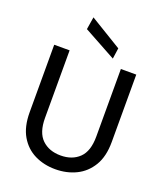

<svg xmlns="http://www.w3.org/2000/svg" viewBox="-168 -1050 1001 1172"><g transform="rotate(20 332.5 -463.5)"><path d="M331 12Q257 12 197 -17.5Q137 -47 101.5 -107.5Q66 -168 66 -262V-700H166V-261Q166 -166 212 -122Q258 -78 333 -78Q408 -78 453.5 -122Q499 -166 499 -261V-700H599V-262Q599 -168 562.5 -107.5Q526 -47 465.5 -17.5Q405 12 331 12ZM431 -743 221 -858 234 -939 441 -813Z"/></g></svg>

Font: DM Sans Medium
Style: Regular
Weight: 500
Designer: Colophon Foundry, Jonny Pinhorn
Foundry: Colophon Foundry
Version: Version 4.004; ttfautohint (v1.8.4.7-5d5b)